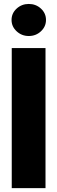

<svg xmlns="http://www.w3.org/2000/svg" viewBox="-20 -977 297 997"><path d="M216.3 -727.5V0H41V-727.5ZM129.4 -790Q92.8 -790 66.4 -814.5Q40 -838.9 40 -873.5Q40 -908.2 66.4 -932.4Q92.8 -956.5 129.4 -956.5Q166.5 -956.5 192.6 -932.4Q218.8 -908.2 218.8 -873.5Q218.8 -838.9 192.6 -814.5Q166.5 -790 129.4 -790Z"/></svg>

Font: Inter Tight ExtraBold
Style: Regular
Weight: 800
Designer: Rasmus Andersson
Foundry: rsms
Version: Version 3.004; ttfautohint (v1.8.4.7-5d5b)